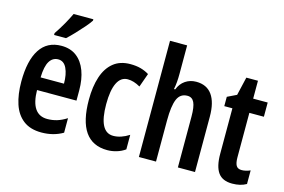

<svg xmlns="http://www.w3.org/2000/svg" viewBox="-98 -984 1795 1213"><g transform="rotate(15 800.0 -378.0)"><path d="M227 -552Q286 -552 326 -521.5Q366 -491 386.5 -436Q407 -381 407 -309V-242H149Q151 -82 258 -82Q291 -82 321 -91Q351 -100 384 -121V-26Q323 10 244 10Q171 10 125.5 -25Q80 -60 59.5 -122.5Q39 -185 39 -268Q39 -406 86.5 -479Q134 -552 227 -552ZM229 -464Q193 -464 172.5 -431Q152 -398 150 -325H303Q303 -386 284.5 -425Q266 -464 229 -464ZM377 -757Q364 -737 340 -709.5Q316 -682 289.5 -654Q263 -626 241 -606H163V-618Q190 -658 211 -695Q232 -732 248 -766H377Z M675 10Q481 10 481 -269Q481 -354 502 -418Q523 -482 566.5 -517.5Q610 -553 677 -553Q715 -553 744.5 -545Q774 -537 800 -521L768 -431Q725 -456 686 -456Q641 -456 617.5 -408.5Q594 -361 594 -269Q594 -87 688 -87Q738 -87 791 -121V-26Q766 -8 735.5 1Q705 10 675 10Z M992 -574Q992 -547 990 -521.5Q988 -496 983 -472H991Q1006 -511 1037 -532Q1068 -553 1108 -553Q1177 -553 1212 -504Q1247 -455 1247 -362V0H1135V-333Q1135 -396 1121.5 -424.5Q1108 -453 1077 -453Q1030 -453 1011 -408.5Q992 -364 992 -269V0H880V-760H992Z M1528 -88Q1554 -88 1584 -101V-12Q1565 -1 1542 4.5Q1519 10 1492 10Q1428 10 1399.5 -30Q1371 -70 1371 -152V-450H1318V-511L1378 -540L1406 -660H1482V-543H1577V-450H1482V-159Q1482 -123 1492 -105.5Q1502 -88 1528 -88Z"/></g></svg>

Font: Noto Sans Arabic ExtCond SemBd
Style: Regular
Weight: 600
Width: 2
Designer: Monotype Design Team, Nadine Chahine, Nizar Qandah and Khaled Hosny
Foundry: Monotype Imaging Inc.
Version: Version 2.012; ttfautohint (v1.8.4.7-5d5b)